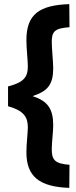

<svg xmlns="http://www.w3.org/2000/svg" viewBox="-20 -779 368 931"><path d="M238 -171C238 -252 211 -289 138 -313C211 -337 238 -368 238 -449C238 -478 231 -543 231 -576C231 -626 245 -642 317 -647L316 -759C172 -754 108 -711 108 -584C108 -547 115 -484 115 -456C115 -407 96 -379 19 -360V-264C95 -243 115 -211 115 -162C115 -137 108 -80 108 -41C108 78 172 127 316 132L317 20C245 15 231 -5 231 -55C231 -89 238 -140 238 -171Z"/></svg>

Font: TitilliumText22L
Style: 800 wt
Weight: 800
Designer: Campivisivi
Foundry: Campivisivi
Version: 1.000